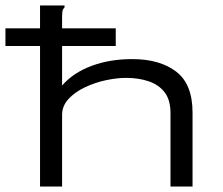

<svg xmlns="http://www.w3.org/2000/svg" viewBox="-47 -685 817 705"><path d="M100 -665H190V-658Q184 -652 182.5 -645Q181 -638 181 -621V-371Q222 -418 289 -443Q356 -468 438 -468Q540 -468 600 -422Q660 -376 660 -272V0H579V-270Q579 -318 557.5 -346Q536 -374 499 -386.5Q462 -399 416 -399Q382 -399 342 -390.5Q302 -382 265 -364.5Q228 -347 204.5 -321.5Q181 -296 181 -263V0H100ZM-27 -516V-581H378V-516Z"/></svg>

Font: Inconsolata ExtraExpanded
Style: Regular
Weight: 400
Width: 8
Monospace: yes
Designer: Raph Levien, Cyreal, Brenton Simpson
Foundry: Raph Levien, Cyreal, Google
Version: Version 3.001; ttfautohint (v1.8.2.53-6de2)